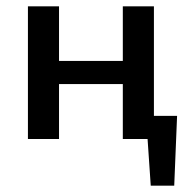

<svg xmlns="http://www.w3.org/2000/svg" viewBox="-20 -438 598 605"><path d="M465 -73H538L529 147H455L445 0H367V-173H166V0H68V-418H166V-246H367V-418H465Z"/></svg>

Font: EauTestInfant Semibold
Style: Italic
Weight: 600
Italic angle: -12°
Designer: Christian Thalmann (Catharsis Fonts)
Version: Version 0.001;PS 000.001;hotconv 1.0.88;makeotf.lib2.5.64775